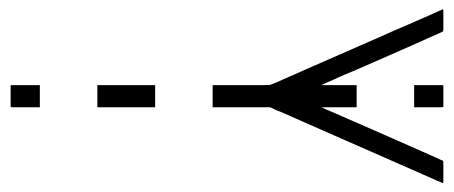

<svg xmlns="http://www.w3.org/2000/svg" viewBox="-20 -537 978 414"><path d="M438.5 -353.5H522.9H549.8Q560.5 -353.5 562.5 -354Q564 -354.5 567.1 -355.7Q570.3 -356.9 571.3 -357.4Q574.2 -358.4 579.6 -360.8Q585 -363.3 587.9 -364.7Q596.7 -368.7 614.3 -376.2Q631.8 -383.8 640.1 -387.7Q669.9 -400.9 725.3 -425Q780.8 -449.2 805.2 -460Q819.8 -466.8 853 -481Q886.2 -495.1 903.3 -502.9Q913.6 -507.8 927.2 -513.7Q928.2 -514.2 930.2 -514.9Q932.1 -515.6 933.1 -516.1Q934.6 -517.6 935.5 -516.6Q936 -516.6 936 -511.7V-497.6V-477.5Q936 -470.7 935.5 -469.7Q935.5 -469.2 933.1 -468.3L927.2 -465.3L903.8 -455.1Q874 -441.4 819.1 -417.5Q764.2 -393.6 747.6 -386.2Q739.3 -382.8 723.1 -376Q707 -369.1 699.2 -365.2Q696.8 -364.3 687.3 -360.1Q677.7 -356 673.3 -353.5H749V-305.7H672.9Q675.3 -305.2 682.6 -301.3L702.1 -293Q710.9 -289.1 729 -281.2Q747.1 -273.4 755.9 -269.5Q783.7 -257.3 838.6 -233.2Q893.6 -209 920.9 -196.8L931.2 -191.9L933.1 -191.4Q935.1 -190.4 935.5 -189.9Q936 -189 936 -181.6V-159.7V-146.5Q936 -142.6 935.1 -142.6Q933.6 -142.6 931.6 -143.6Q930.2 -144 927.5 -145.3Q924.8 -146.5 923.3 -147Q902.8 -155.8 892.6 -160.6Q874 -168.9 836.4 -185.3Q798.8 -201.7 780.3 -210Q755.4 -220.7 705.3 -242.9Q655.3 -265.1 630.4 -275.9Q623 -279.3 607.9 -285.9Q592.8 -292.5 585 -295.9Q582.5 -296.9 577.4 -298.8Q572.3 -300.8 569.8 -302.2Q569.3 -302.7 566.4 -304Q563.5 -305.2 562 -305.7H549.3H522.5H438.5ZM65.9 -305.7H19.5H7.8Q4.4 -305.7 3.4 -306.2Q2.9 -306.6 2.9 -312V-329.1V-347.2Q2.9 -353 3.4 -353.5H7.8H19H65.9ZM189.9 -353.5H314.5V-305.7H189.9ZM873 -353.5H918H930.2H935.1Q936 -353 936 -350.6V-343.3V-314.9V-308.6Q936 -306.6 935.5 -306.2Q934.6 -305.7 930.7 -305.7H918.9H873Z"/></svg>

Font: ERD_A
Style: Medium
Weight: 500
Version: Version 001.000